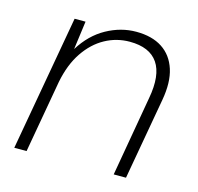

<svg xmlns="http://www.w3.org/2000/svg" viewBox="-81 -594 701 679"><g transform="rotate(15 269.5 -254.0)"><path d="M27 0 115 -496H155L141 -392Q177 -450 229.5 -479Q282 -508 338 -508Q396 -508 433.5 -483.5Q471 -459 486 -412.5Q501 -366 489 -299L436 0H391L442 -293Q458 -380 428 -424Q398 -468 325 -468Q277 -468 235 -445Q193 -422 162.5 -377Q132 -332 119 -266L72 0Z"/></g></svg>

Font: DM Sans 24pt ExtraLight
Style: Italic
Weight: 250
Italic angle: -10°
Designer: Colophon Foundry, Jonny Pinhorn
Foundry: Colophon Foundry
Version: Version 4.004;gftools[0.9.30]